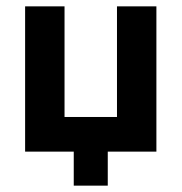

<svg xmlns="http://www.w3.org/2000/svg" viewBox="-20 -477 571 604"><path d="M59 -457H183V-109H348V-457H472V0H319V107H212V0H59Z"/></svg>

Font: Tilda Sans Bold
Style: Regular
Weight: 700
Designer: ParaType Ltd
Foundry: ParaType Ltd
Version: Version 1.009